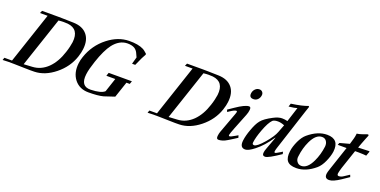

<svg xmlns="http://www.w3.org/2000/svg" viewBox="-50 -1458 4396 2224"><g transform="rotate(20 2147.5 -346.0)"><path d="M779 -334Q732 -194 610 -96Q488 2 359 5Q339 6 307.5 5.5Q276 5 232 4Q125 1 108 1Q71 0 36 0.5Q1 1 -32 3L-21 -28H73L283 -656H189L203 -688H405Q423 -688 469.5 -687Q516 -686 592 -684Q704 -681 760 -614.5Q816 -548 802 -433Q798 -392 779 -334ZM628 -336Q641 -375 648.5 -408Q656 -441 660 -468Q679 -634 534 -650Q511 -652 482.5 -652Q454 -652 420 -648L214 -34L319 -40Q374 -43 421 -65Q468 -87 507 -125.5Q546 -164 576.5 -217Q607 -270 628 -336Z M1505 -622Q1494 -605 1475.5 -567Q1457 -529 1431 -469H1392L1416 -555Q1409 -568 1404 -581Q1399 -594 1392 -607Q1377 -637 1349 -654Q1314 -673 1259 -672Q1163 -669 1090 -576Q1031 -499 978 -341Q961 -290 950 -248.5Q939 -207 935 -173Q916 -19 1043 -22Q1170 -25 1213 -65L1270 -236H1160L1174 -277H1460L1447 -240H1406L1340 -44Q1224 -4 1211 -1Q1176 8 1131 12Q1086 16 1029 16Q919 16 856 -63Q794 -143 809 -263Q811 -283 816 -304Q821 -325 828 -345Q882 -506 1013 -608Q1136 -704 1270 -706Q1384 -708 1452 -673Q1464 -668 1503 -633Z M2566 -334Q2519 -194 2397 -96Q2275 2 2146 5Q2126 6 2094.5 5.5Q2063 5 2019 4Q1912 1 1895 1Q1858 0 1823 0.5Q1788 1 1755 3L1766 -28H1860L2070 -656H1976L1990 -688H2192Q2210 -688 2256.5 -687Q2303 -686 2379 -684Q2491 -681 2547 -614.5Q2603 -548 2589 -433Q2585 -392 2566 -334ZM2415 -336Q2428 -375 2435.5 -408Q2443 -441 2447 -468Q2466 -634 2321 -650Q2298 -652 2269.5 -652Q2241 -652 2207 -648L2001 -34L2106 -40Q2161 -43 2208 -65Q2255 -87 2294 -125.5Q2333 -164 2363.5 -217Q2394 -270 2415 -336Z M2930 -639Q2926 -607 2905 -585.5Q2884 -564 2853 -564Q2797 -564 2805 -621Q2809 -651 2830.5 -673Q2852 -695 2882 -695Q2905 -695 2919 -678.5Q2933 -662 2930 -639ZM2843 -84Q2817 -67 2798 -55Q2779 -43 2766 -35Q2751 -25 2740 -19Q2708 1 2681 9Q2654 17 2634 17Q2604 17 2610 -26Q2613 -53 2622 -78L2711 -319Q2714 -325 2716.5 -334Q2719 -343 2723 -356Q2725 -370 2714 -370Q2692 -370 2642 -336L2618 -320L2608 -346L2677 -393Q2788 -469 2836 -469Q2860 -469 2856 -432Q2853 -400 2839 -365L2761 -169Q2732 -95 2730 -78Q2729 -65 2740 -65Q2754 -65 2805 -95L2834 -112Z M3490 -700Q3486 -688 3480.5 -671.5Q3475 -655 3468 -635L3301 -121Q3292 -92 3292 -82Q3289 -65 3303 -65Q3310 -65 3356 -93L3384 -110L3390 -82Q3246 17 3207 17Q3170 17 3176 -26Q3177 -37 3180.5 -48.5Q3184 -60 3189 -74L3246 -230L3244 -232Q3202 -169 3159.5 -121.5Q3117 -74 3072 -39Q3001 17 2962 17Q2893 17 2905 -76Q2913 -138 2941 -213Q2956 -255 2972 -287.5Q2988 -320 3007 -343Q3025 -366 3058 -389.5Q3091 -413 3139 -438Q3198 -469 3243 -469Q3277 -469 3310 -460L3368 -641Q3354 -636 3329 -631.5Q3304 -627 3265 -623L3278 -663Q3349 -673 3399 -684.5Q3449 -696 3482 -709ZM3291 -401Q3246 -419 3211 -419Q3164 -419 3145 -402Q3106 -364 3065 -254Q3028 -155 3021 -91Q3018 -65 3043 -65Q3077 -65 3157 -157Q3233 -246 3255 -306Z M3932 -308Q3924 -251 3893 -182Q3863 -115 3821 -79Q3708 17 3591 17Q3509 17 3478 -22.5Q3447 -62 3458 -144Q3461 -172 3471 -204Q3481 -236 3497 -271Q3529 -339 3570 -373Q3684 -469 3799 -469Q3952 -469 3932 -308ZM3821 -332Q3825 -370 3806.5 -397.5Q3788 -425 3752 -425Q3676 -425 3622 -311Q3581 -224 3569 -120Q3563 -83 3582 -56Q3602 -27 3637 -27Q3713 -27 3767 -142Q3808 -228 3821 -332Z M4325 -452 4305 -396Q4287 -398 4264 -399.5Q4241 -401 4213 -401H4166L4086 -164Q4073 -122 4068 -93Q4065 -64 4086 -64Q4115 -64 4145 -85L4206 -125L4216 -99L4132 -42Q4044 17 3996 17Q3937 17 3946 -47Q3947 -60 3963 -108L4061 -401H3952L3963 -428L4081 -460Q4109 -548 4112 -582L4114 -598Q4130 -600 4144 -603.5Q4158 -607 4173 -612L4242 -636L4251 -624Q4243 -604 4231 -575Q4219 -546 4205 -508L4185 -452L4320 -457Z"/></g></svg>

Font: DG Didot
Style: Bold Italic
Weight: 700
Designer: David Gatwood, Takis Katsoulidis, and George D. Matthiopoulos
Foundry: David Gatwood
Version: Version 1.0